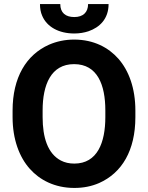

<svg xmlns="http://www.w3.org/2000/svg" viewBox="-20 -916 730 946"><path d="M647 -339V-371C647 -481 615 -568 563 -627C515 -681 443 -721 345 -721C300 -721 259 -712 222 -696C109 -646 42 -534 42 -371V-339C42 -230 75 -142 127 -84C175 -30 249 10 346 10C391 10 431 2 468 -14C581 -64 647 -175 647 -339ZM346 -110C321 -110 299 -115 280 -125C215 -159 190 -239 190 -339V-372C190 -498 231 -600 345 -600C460 -600 499 -498 499 -372V-339C499 -214 460 -110 346 -110ZM346 -832C303 -832 277 -853 277 -896H177C177 -875 180 -856 188 -838C211 -784 269 -751 346 -751C371 -751 395 -755 416 -762C471 -781 515 -823 515 -896H414C414 -855 389 -832 346 -832Z"/></svg>

Font: Asimov
Style: Regular
Weight: 500
Designer: Google
Version: Version 2.000980; 2014